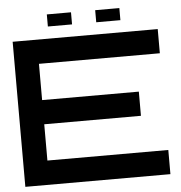

<svg xmlns="http://www.w3.org/2000/svg" viewBox="-56 -873 874 927"><g transform="rotate(-5 381.0 -410.0)"><path d="M732.4 -703.1V-585.9H146.5V-410.2H615.2V-293H146.5V-117.2H732.4V0H29.3V-703.1ZM322.3 -761.7H205.1V-820.3H322.3ZM556.6 -761.7H439.5V-820.3H556.6Z"/></g></svg>

Font: Gerhaus
Style: Regular
Weight: 400
Designer: GGBotNet
Foundry: GGBotNet
Version: 1.01